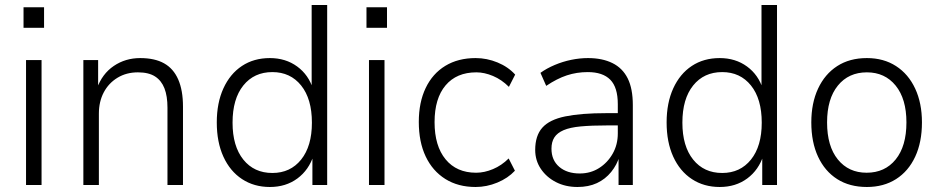

<svg xmlns="http://www.w3.org/2000/svg" viewBox="-20 -739 3757 767"><path d="M74 -628V-710H156V-628ZM84 0V-499H146V0Z M313 0V-499H372V-385H367Q388 -444 434.5 -475.5Q481 -507 540 -507Q598 -507 635.5 -486Q673 -465 692 -421.5Q711 -378 711 -313V0H649V-309Q649 -355 637 -386Q625 -417 599.5 -433.5Q574 -450 531 -450Q485 -450 449.5 -428.5Q414 -407 394.5 -370Q375 -333 375 -285V0Z M1058 8Q995 8 947 -23.5Q899 -55 872.5 -113Q846 -171 846 -250Q846 -328 872.5 -386Q899 -444 946.5 -475.5Q994 -507 1058 -507Q1121 -507 1167 -473.5Q1213 -440 1231 -382H1225V-719H1287V0H1228V-119H1233Q1214 -60 1168 -26Q1122 8 1058 8ZM1068 -48Q1140 -48 1183 -101.5Q1226 -155 1226 -249Q1226 -344 1183 -397.5Q1140 -451 1068 -451Q995 -451 952 -397.5Q909 -344 909 -249Q909 -155 952 -101.5Q995 -48 1068 -48Z M1444 -628V-710H1526V-628ZM1454 0V-499H1516V0Z M1880 8Q1810 8 1759 -24Q1708 -56 1680.5 -114Q1653 -172 1653 -252Q1653 -330 1680.5 -387.5Q1708 -445 1759 -476Q1810 -507 1880 -507Q1925 -507 1967.5 -489.5Q2010 -472 2038 -441L2013 -392Q1984 -421 1949.5 -435.5Q1915 -450 1883 -450Q1804 -450 1760 -398Q1716 -346 1716 -251Q1716 -156 1760 -102.5Q1804 -49 1882 -49Q1915 -49 1949.5 -63.5Q1984 -78 2012 -106L2037 -57Q2009 -27 1966.5 -9.5Q1924 8 1880 8Z M2287 8Q2239 8 2201 -11.5Q2163 -31 2140.5 -64.5Q2118 -98 2118 -140Q2118 -197 2146.5 -229Q2175 -261 2238 -274Q2301 -287 2403 -287H2459V-238H2406Q2343 -238 2300 -234Q2257 -230 2231.5 -219Q2206 -208 2194.5 -190Q2183 -172 2183 -145Q2183 -99 2214 -72.5Q2245 -46 2296 -46Q2339 -46 2373 -67.5Q2407 -89 2427.5 -125Q2448 -161 2448 -206V-323Q2448 -390 2418 -420.5Q2388 -451 2328 -451Q2284 -451 2244.5 -438Q2205 -425 2162 -396L2139 -448Q2164 -466 2196 -479.5Q2228 -493 2262 -500Q2296 -507 2329 -507Q2386 -507 2426.5 -487Q2467 -467 2487.5 -426Q2508 -385 2508 -319V0H2451V-116H2455Q2445 -81 2421.5 -52Q2398 -23 2364.5 -7.5Q2331 8 2287 8Z M2855 8Q2792 8 2744 -23.5Q2696 -55 2669.5 -113Q2643 -171 2643 -250Q2643 -328 2669.5 -386Q2696 -444 2743.5 -475.5Q2791 -507 2855 -507Q2918 -507 2964 -473.5Q3010 -440 3028 -382H3022V-719H3084V0H3025V-119H3030Q3011 -60 2965 -26Q2919 8 2855 8ZM2865 -48Q2937 -48 2980 -101.5Q3023 -155 3023 -249Q3023 -344 2980 -397.5Q2937 -451 2865 -451Q2792 -451 2749 -397.5Q2706 -344 2706 -249Q2706 -155 2749 -101.5Q2792 -48 2865 -48Z M3443 8Q3374 8 3324.5 -23.5Q3275 -55 3248 -113Q3221 -171 3221 -250Q3221 -327 3248 -385Q3275 -443 3324.5 -475Q3374 -507 3443 -507Q3510 -507 3559.5 -475Q3609 -443 3636 -385Q3663 -327 3663 -250Q3663 -171 3636 -113Q3609 -55 3559.5 -23.5Q3510 8 3443 8ZM3442 -49Q3515 -49 3558 -102Q3601 -155 3601 -250Q3601 -344 3558 -397Q3515 -450 3443 -450Q3370 -450 3327 -397Q3284 -344 3284 -250Q3284 -155 3327 -102Q3370 -49 3442 -49Z"/></svg>

Font: Nunitoga
Style: Light
Weight: 300
Designer: Vernon Adams
Foundry: Vernon Adams
Version: Version 1.0